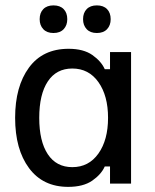

<svg xmlns="http://www.w3.org/2000/svg" viewBox="-20 -698 590 730"><path d="M239.2 12.5Q143.3 12.5 90.4 -58.8Q37.5 -130 37.5 -250Q37.5 -369.2 90 -440.8Q142.5 -512.5 240.8 -512.5Q297.5 -512.5 331.2 -488.8Q365 -465 378.3 -435H398.3V-500H478.3V0H398.3V-65H378.3Q365 -35 330.8 -11.2Q296.7 12.5 239.2 12.5ZM255 -62.5Q317.5 -62.5 354.2 -114.2Q390.8 -165.8 390.8 -250Q390.8 -334.2 354.2 -385.8Q317.5 -437.5 255 -437.5Q194.2 -437.5 161.7 -388.3Q129.2 -339.2 129.2 -250Q129.2 -160.8 161.7 -111.7Q194.2 -62.5 255 -62.5ZM183.3 -572.5Q158.3 -572.5 144.6 -587.1Q130.8 -601.7 130.8 -625Q130.8 -649.2 144.6 -663.3Q158.3 -677.5 183.3 -677.5Q208.3 -677.5 222.1 -663.3Q235.8 -649.2 235.8 -625Q235.8 -601.7 222.1 -587.1Q208.3 -572.5 183.3 -572.5ZM348.3 -572.5Q323.3 -572.5 309.6 -587.1Q295.8 -601.7 295.8 -625Q295.8 -649.2 309.6 -663.3Q323.3 -677.5 348.3 -677.5Q373.3 -677.5 387.1 -663.3Q400.8 -649.2 400.8 -625Q400.8 -601.7 387.1 -587.1Q373.3 -572.5 348.3 -572.5Z"/></svg>

Font: Familjen Grotesk GF
Style: Regular
Weight: 400
Designer: Anders Wikstroem, Jonas Baeckman, Matilda Gysing, Kristian Moeller
Foundry: Familjen STHLM AB
Version: Version 2.000; Beta; Release 4; Build 6